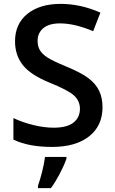

<svg xmlns="http://www.w3.org/2000/svg" viewBox="-20 -744 590 985"><path d="M48.8 0ZM505.9 -193.8Q505.9 -98.6 437 -44.4Q368.2 9.8 247.1 9.8Q126 9.8 48.8 -27.8V-138.2Q97.7 -115.2 152.6 -102.1Q207.5 -88.9 254.9 -88.9Q324.2 -88.9 357.2 -115.2Q390.1 -141.6 390.1 -186Q390.1 -226.1 359.9 -253.9Q329.6 -281.7 234.9 -319.8Q137.2 -359.4 97.2 -410.2Q57.1 -460.9 57.1 -532.2Q57.1 -621.6 120.6 -672.9Q184.1 -724.1 291 -724.1Q393.6 -724.1 495.1 -679.2L458 -584Q362.8 -624 288.1 -624Q231.4 -624 202.1 -599.4Q172.9 -574.7 172.9 -534.2Q172.9 -506.3 184.6 -486.6Q196.3 -466.8 223.1 -449.2Q250 -431.6 319.8 -402.8Q398.4 -370.1 435.1 -341.8Q471.7 -313.5 488.8 -277.8Q505.9 -242.2 505.9 -193.8ZM174.8 209Q186 177.7 196.5 135.5Q207 93.3 210.9 61H320.8V70.8Q306.6 109.9 284.2 151.9Q261.7 193.8 241.2 221.2H174.8Z"/></svg>

Font: Open Sans Semibold
Style: Regular
Weight: 600
Foundry: Ascender Corporation
Version: Version 1.10; ttfautohint (v1.5.65-e2d9)